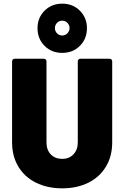

<svg xmlns="http://www.w3.org/2000/svg" viewBox="-20 -1021 679 1049"><path d="M46 -243V-685Q46 -692 50 -696Q54 -700 61 -700H219Q226 -700 230 -696Q234 -692 234 -685V-243Q234 -202 257.5 -177.5Q281 -153 320 -153Q358 -153 381.5 -178Q405 -203 405 -243V-685Q405 -692 409 -696Q413 -700 420 -700H578Q585 -700 589 -696Q593 -692 593 -685V-243Q593 -168 559 -111Q525 -54 463 -23Q401 8 320 8Q239 8 176.5 -23Q114 -54 80 -111Q46 -168 46 -243ZM185 -867Q185 -924 223.5 -962.5Q262 -1001 320 -1001Q378 -1001 416.5 -962.5Q455 -924 455 -867Q455 -809 416.5 -770.5Q378 -732 320 -732Q262 -732 223.5 -770.5Q185 -809 185 -867ZM360 -867Q360 -884 348.5 -896Q337 -908 320 -908Q303 -908 291.5 -896Q280 -884 280 -867Q280 -851 291.5 -839Q303 -827 320 -827Q336 -827 348 -839Q360 -851 360 -867Z"/></svg>

Font: Barlow Black
Style: Regular
Weight: 900
Designer: Jeremy Tribby
Foundry: Tribby Type
Version: Version 1.422